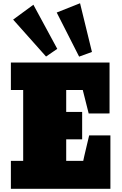

<svg xmlns="http://www.w3.org/2000/svg" viewBox="-20 -1185 768 1205"><path d="M536.6 -472.7 499.5 -620.1H395.5V-482.4H495.6V-310.5H395.5V-175.3H502.4L508.8 -205.1L539.6 -335.4H672.9V0H48.3V-175.3H125.5V-620.1H48.3V-792.5H667.5V-473.1ZM482.4 -1164.6 557.1 -858.9 476.6 -829.6 335.9 -1106.4ZM189.5 -1155.3 339.4 -878.4 269 -830.1 62.5 -1062Z"/></svg>

Font: Bevan
Style: Regular
Weight: 400
Foundry: vernon adams
Version: Version 1.000